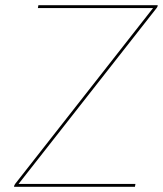

<svg xmlns="http://www.w3.org/2000/svg" viewBox="-20 -720 630 740"><path d="M588 -700 587 -695Q586 -692.5 585.2 -691.2Q584.5 -690 582 -687L51.5 -11H502L500 0H34L35 -5Q36 -7.5 36.8 -8.5Q37.5 -9.5 39 -12L570 -689H126L128 -700Z"/></svg>

Font: Lato Hairline
Style: Italic
Weight: 250
Italic angle: -7°
Designer: Lukasz Dziedzic
Foundry: Lukasz Dziedzic
Version: Version 1.104; Western+Polish opensource